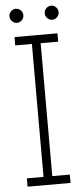

<svg xmlns="http://www.w3.org/2000/svg" viewBox="-57 -863 386 895"><g transform="rotate(-5 135.5 -415.5)"><path d="M236 0V-39H154V-661H236V-700H35V-661H113V-39H35V0ZM250 -798Q250 -812 240 -821.5Q230 -831 218 -831Q205 -831 195 -821.5Q185 -812 185 -798Q185 -784 195 -774.5Q205 -765 218 -765Q230 -765 240 -774.5Q250 -784 250 -798ZM85 -798Q85 -812 75 -821.5Q65 -831 52 -831Q40 -831 30 -821.5Q20 -812 20 -798Q20 -784 30 -774.5Q40 -765 52 -765Q65 -765 75 -774.5Q85 -784 85 -798Z"/></g></svg>

Font: Josefin Slab Thin
Style: Regular
Weight: 400
Version: Version 2.000